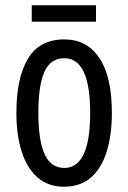

<svg xmlns="http://www.w3.org/2000/svg" viewBox="-20 -696 485 726"><path d="M403 -269Q403 -186 383.5 -123Q364 -60 324 -25Q284 10 221 10Q162 10 122 -25Q82 -60 62 -122.5Q42 -185 42 -269Q42 -402 86 -474.5Q130 -547 223 -547Q309 -547 356 -476.5Q403 -406 403 -269ZM125 -269Q125 -166 148.5 -113.5Q172 -61 223 -61Q321 -61 321 -269Q321 -476 223 -476Q171 -476 148 -424.5Q125 -373 125 -269ZM343 -676V-614H100V-676Z"/></svg>

Font: Noto Sans Myanmar ExtraCondensed
Style: Regular
Weight: 400
Width: 2
Designer: Monotype Design Team
Foundry: Monotype Imaging Inc.
Version: Version 2.107; ttfautohint (v1.8.4.7-5d5b)